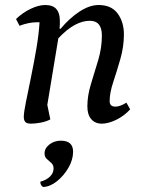

<svg xmlns="http://www.w3.org/2000/svg" viewBox="-20 -482 583 767"><path d="M104 12Q87 12 81 5Q75 -2 75 -15Q75 -32 83.5 -74Q92 -116 103.5 -172Q115 -228 125 -286Q135 -344 138 -393Q132 -393 126 -393Q111 -393 93.5 -389.5Q76 -386 58 -379L44 -406Q71 -432 103 -447Q135 -462 160 -462Q191 -462 205 -446Q219 -430 219 -401Q219 -393 219 -384.5Q219 -376 218 -367H222Q258 -410 298 -436Q338 -462 374 -462Q425 -462 450 -428Q475 -394 475 -345Q475 -296 461 -247Q447 -198 432.5 -154.5Q418 -111 418 -78Q418 -56 441 -56Q460 -56 485 -72L500 -45Q475 -18 443.5 -3Q412 12 387 12Q360 12 344.5 -6Q329 -24 329 -57Q329 -100 343.5 -147Q358 -194 372.5 -242.5Q387 -291 387 -340Q387 -399 339 -399Q310 -399 279 -382.5Q248 -366 213 -329L169 -63L181 -5Q164 4 142 8Q120 12 104 12ZM152 265Q141 258 141 244Q166 237 180 223Q194 209 194 191Q194 177 185 169Q176 161 167 153Q158 145 158 131Q158 110 177.5 95Q197 80 223 80Q272 80 272 124Q272 156 253.5 188Q235 220 207.5 242Q180 264 152 265Z"/></svg>

Font: Petrona Medium
Style: Italic
Weight: 500
Italic angle: -9°
Designer: Ringo R. Seeber
Foundry: Ringo R. Seeber
Version: Version 2.001; ttfautohint (v1.8.3)